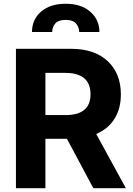

<svg xmlns="http://www.w3.org/2000/svg" viewBox="-20 -982 696 1002"><path d="M63.2 0V-727.3H350.1Q474.1 -727.3 542.4 -662.6Q610.8 -598 610.8 -489.7Q610.8 -415.1 577.6 -362.2Q544.4 -309.3 482.2 -282.7L636.7 0H467L329.2 -257.8H217V0ZM217 -381.4H321.4Q452.4 -381.4 452.4 -489.7Q452.4 -601.6 320.7 -601.6H217ZM147 -815Q146.7 -879.6 194.1 -921Q241.5 -962.4 322.8 -962.4Q403.4 -962.4 451 -921Q498.6 -879.6 498.9 -815H393.5Q393.1 -839.8 377 -859Q360.8 -878.2 322.8 -878.2Q284.1 -878.2 268.1 -858.8Q252.1 -839.5 252.5 -815Z"/></svg>

Font: Inter Zeller
Style: Bold
Weight: 700
Designer: Rasmus Andersson; Joe Bland
Foundry: zeller
Version: Version 3.015;git-dec3a8cb1